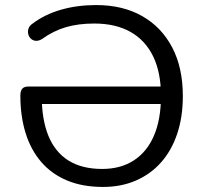

<svg xmlns="http://www.w3.org/2000/svg" viewBox="-20 -734 807 763"><path d="M389.4 8.9Q307.6 8.9 246 -17Q184.5 -42.9 143.4 -90.9Q102.2 -138.8 81.6 -205.7Q60.9 -272.6 60.9 -354.1Q60.9 -372.9 68.5 -381.5Q76.1 -390.1 91.8 -390.1H644.1V-320.6H123.4L145.8 -353.9Q145.8 -259.4 172.4 -194.2Q199.1 -129.1 252.5 -95.8Q305.9 -62.6 386 -62.6Q459.5 -62.6 511.9 -96.6Q564.3 -130.6 592 -195.3Q619.7 -260 619.7 -353Q619.7 -445.6 588.8 -509.6Q557.9 -573.5 498.9 -607Q439.8 -640.5 354.5 -640.5Q291.3 -640.5 241.8 -626Q192.3 -611.5 147.1 -579Q133.1 -570.6 121.7 -571.8Q110.3 -573 102.5 -580.5Q94.7 -588 92.2 -598.9Q89.7 -609.8 93.5 -621Q97.3 -632.3 110 -640.6Q158.4 -677 222.9 -695.5Q287.4 -713.9 362 -713.9Q467.8 -713.9 544.8 -670.2Q621.9 -626.5 664.2 -545.7Q706.6 -465 706.6 -352.5Q706.6 -269 684.1 -202.2Q661.7 -135.5 619.9 -88.5Q578 -41.5 519.6 -16.3Q461.3 8.9 389.4 8.9Z"/></svg>

Font: Nunito ExtraLight
Style: Regular
Weight: 200
Designer: Vernon Adams
Foundry: Vernon Adams
Version: Version 3.602